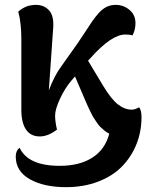

<svg xmlns="http://www.w3.org/2000/svg" viewBox="-20 -547 633 791"><path d="M553.2 -105Q563 -91.8 563 -64.9Q563 -4.9 542 47.4Q521 99.6 482.2 139.2Q443.4 178.7 383.8 201.4Q324.2 224.1 252 224.1Q161.1 224.1 103 191.4Q44.9 158.7 44.9 98.1Q44.9 73.2 61 62Q95.7 136.2 226.1 136.2Q307.6 136.2 360.4 102.5Q413.1 68.8 430.2 3.9Q419.4 -1.5 409.7 -9.5Q399.9 -17.6 392.8 -24.7Q385.7 -31.7 377 -44.9Q368.2 -58.1 364 -64.7Q359.9 -71.3 351.8 -88.1Q343.8 -105 341.8 -109.4Q339.8 -113.8 332 -131.8L289.1 -231.9L274.9 -215.8Q247.6 -184.1 227.3 -140.4Q207 -96.7 207 -70.8Q207 -45.4 214.8 -13.2Q178.2 15.1 144 15.1Q106.4 15.1 87.2 -13.2Q67.9 -41.5 67.9 -95.2V-384.8Q67.9 -453.6 55.2 -499Q85.9 -526.9 127.9 -526.9Q161.6 -526.9 182.1 -504.4Q202.6 -481.9 199.2 -433.1L181.2 -174.8Q203.6 -234.4 231.9 -272.9L298.8 -367.2Q311.5 -385.3 330.1 -414.1Q348.6 -442.9 359.9 -459.2Q371.1 -475.6 386.7 -493.2Q402.3 -510.7 419.4 -518.8Q436.5 -526.9 457 -526.9Q488.8 -526.9 513.4 -506.3Q538.1 -485.8 538.1 -451.2Q538.1 -424.3 525.9 -400.9Q516.1 -404.8 496.1 -404.8Q439.5 -404.8 353 -308.1L342.8 -296.9L404.8 -193.8Q438 -138.7 465.8 -116.9Q493.7 -95.2 522.9 -95.2Q536.1 -95.2 553.2 -105Z"/></svg>

Font: Arima
Style: Bold
Weight: 700
Designer: Joana Correia and Natanael Gama
Foundry: NDISCOVER
Version: Version 1.100;Glyphs 3.1.2 (3151)